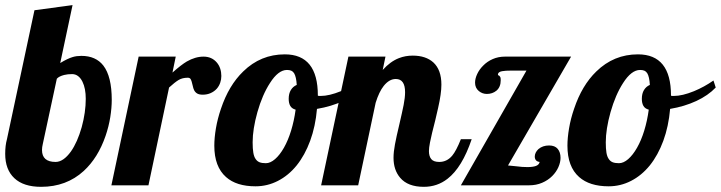

<svg xmlns="http://www.w3.org/2000/svg" viewBox="-27 -720 2801 746"><path d="M-6.8 -122.1Q-6.8 -154.8 0 -179.2L106.9 -680.2L254.9 -700.2L207 -475.1Q235.8 -492.7 255.9 -498.5Q270.5 -502.9 289.1 -502.9Q345.2 -502.9 374.5 -465.3Q407.2 -422.9 407.2 -332Q407.2 -300.8 401.4 -264.4Q395.5 -228 383.3 -192.4Q354 -106.9 298.3 -55.7Q231 5.9 132.8 5.9Q64.5 5.9 28.8 -27.6Q-6.8 -61 -6.8 -122.1ZM248.5 -131.3Q273.9 -167.5 290.5 -226.1Q306.2 -283.7 306.2 -335.9Q306.2 -376.5 293.5 -402.3Q286.6 -416.5 276.4 -424.3Q266.1 -432.1 252.9 -432.1Q235.8 -432.1 222.2 -428.7Q201.7 -423.3 193.8 -414.1L139.2 -160.2Q136.2 -147.9 136.2 -137.2Q136.2 -90.8 189 -90.8Q219.2 -90.8 248.5 -131.3Z M511.7 -500H655.8L643.1 -438Q677.2 -468.3 698.7 -481Q731.9 -500 763.7 -500Q795.9 -500 815.4 -477.1Q824.2 -466.8 828.6 -453.4Q833 -439.9 833 -424.8Q833 -411.1 828.6 -398.4Q824.2 -385.7 815.4 -375.5Q805.7 -364.7 791.7 -358.4Q777.8 -352.1 760.7 -352.1Q747.6 -352.1 739.7 -356.4Q731.9 -360.8 727.5 -369.1Q723.6 -377.4 722.2 -385.3Q717.8 -406.2 713.4 -413.1Q710 -418 702.6 -418Q681.6 -418 667 -409.2Q652.3 -400.4 629.9 -379.9L549.8 0H405.8Z M851.1 -32.2Q805.7 -72.3 805.7 -153.8Q805.7 -184.6 812 -221.9Q818.4 -259.3 831.5 -297.4Q861.8 -388.2 918 -442.4Q985.8 -508.8 1079.6 -508.8Q1208 -508.8 1208 -349.1V-348.1Q1210.9 -347.2 1212.9 -347.2H1218.8Q1252 -347.2 1297.4 -365.7Q1337.4 -382.3 1373 -407.2L1381.8 -379.9Q1352.5 -349.1 1306.4 -327.6Q1260.3 -306.2 1204.6 -296.9Q1198.7 -229 1178.2 -173.1Q1157.7 -117.2 1125.5 -77.1Q1093.8 -38.1 1052.7 -17.1Q1011.7 3.9 965.8 3.9Q891.6 3.9 851.1 -32.2ZM1076.2 -146Q1092.3 -174.3 1104 -212.4Q1115.7 -250.5 1121.6 -293.9Q1106.9 -297.9 1100.8 -308.6Q1094.7 -319.3 1094.7 -335.9Q1094.7 -356.4 1103 -370.1Q1111.3 -383.8 1126 -390.1Q1124 -421.9 1115.7 -435.5Q1111.3 -442.4 1104.7 -445.3Q1098.1 -448.2 1087.9 -448.2Q1054.2 -448.2 1022 -397.5Q992.2 -351.6 973.1 -284.2Q954.6 -218.3 954.6 -167Q954.6 -142.1 957.3 -126.5Q960 -110.8 966.3 -102.1Q972.2 -93.3 981.4 -89.6Q990.7 -85.9 1005.9 -85.9Q1023.4 -85.9 1041.7 -101.8Q1060.1 -117.7 1076.2 -146Z M1527.8 -29.3Q1502 -59.6 1502 -106.9Q1502 -129.4 1507.6 -159.2Q1513.2 -189 1524.4 -235.8Q1535.6 -283.7 1541.3 -312.3Q1546.9 -340.8 1546.9 -361.8Q1546.9 -413.1 1510.7 -413.1Q1485.4 -413.1 1463.9 -386.2Q1445.8 -363.3 1432.6 -320.8L1364.7 0H1220.7L1326.7 -500H1470.7L1460 -448.2Q1489.3 -481 1522.9 -494.1Q1547.9 -503.9 1576.7 -503.9Q1627.4 -503.9 1656.7 -477.5Q1688 -448.7 1688 -391.1Q1688 -356.4 1675.3 -300.8Q1671.9 -284.7 1664.1 -252.4Q1649.9 -198.2 1643.6 -166Q1639.6 -145.5 1639.6 -132.8Q1639.6 -112.8 1648.7 -101.8Q1657.7 -90.8 1679.7 -90.8Q1709.5 -90.8 1730 -115.2Q1745.6 -133.8 1763.7 -179.2H1805.7Q1768.6 -69.3 1711.9 -25.4Q1671.9 5.9 1619.6 5.9Q1557.6 5.9 1527.8 -29.3Z M2018.6 -445.8H1962.9Q1936 -445.8 1923.8 -443.4Q1907.7 -440.4 1907.7 -430.2Q1907.7 -427.7 1909.7 -427.2Q1913.6 -426.3 1917 -420.4Q1918.5 -417 1918.5 -408.2Q1918.5 -381.8 1901.9 -367.7Q1886.2 -355 1864.7 -355Q1847.2 -355 1833.5 -366.2Q1818.8 -378.4 1818.8 -398.9Q1818.8 -414.6 1827.1 -432.4Q1835.4 -450.2 1850.1 -464.8Q1865.7 -481 1887.5 -490.5Q1909.2 -500 1934.6 -500H2191.9L1946.8 -77.1Q1951.7 -76.7 1981 -73.7Q2001.5 -70.8 2022.5 -70.8Q2043 -70.8 2055.2 -75.2Q2067.4 -79.6 2069.8 -90.8Q2060.1 -91.8 2055.4 -97.4Q2050.8 -103 2050.8 -111.8Q2050.8 -119.1 2054.4 -126.7Q2058.1 -134.3 2064.9 -140.6Q2081.5 -154.8 2106.4 -154.8Q2128.9 -154.8 2139.9 -141.6Q2150.9 -128.4 2150.9 -106.9Q2150.9 -89.4 2142.6 -70.6Q2134.3 -51.8 2118.7 -36.1Q2102.1 -19.5 2079.3 -9.8Q2056.6 0 2028.8 0H1763.7Z M2223.1 -32.2Q2177.7 -72.3 2177.7 -153.8Q2177.7 -184.6 2184.1 -221.9Q2190.4 -259.3 2203.6 -297.4Q2233.9 -388.2 2290 -442.4Q2357.9 -508.8 2451.7 -508.8Q2580.1 -508.8 2580.1 -349.1V-348.1Q2583 -347.2 2585 -347.2H2590.8Q2624 -347.2 2669.4 -365.7Q2709.5 -382.3 2745.1 -407.2L2753.9 -379.9Q2724.6 -349.1 2678.5 -327.6Q2632.3 -306.2 2576.7 -296.9Q2570.8 -229 2550.3 -173.1Q2529.8 -117.2 2497.6 -77.1Q2465.8 -38.1 2424.8 -17.1Q2383.8 3.9 2337.9 3.9Q2263.7 3.9 2223.1 -32.2ZM2448.2 -146Q2464.4 -174.3 2476.1 -212.4Q2487.8 -250.5 2493.7 -293.9Q2479 -297.9 2472.9 -308.6Q2466.8 -319.3 2466.8 -335.9Q2466.8 -356.4 2475.1 -370.1Q2483.4 -383.8 2498 -390.1Q2496.1 -421.9 2487.8 -435.5Q2483.4 -442.4 2476.8 -445.3Q2470.2 -448.2 2460 -448.2Q2426.3 -448.2 2394 -397.5Q2364.3 -351.6 2345.2 -284.2Q2326.7 -218.3 2326.7 -167Q2326.7 -142.1 2329.3 -126.5Q2332 -110.8 2338.4 -102.1Q2344.2 -93.3 2353.5 -89.6Q2362.8 -85.9 2377.9 -85.9Q2395.5 -85.9 2413.8 -101.8Q2432.1 -117.7 2448.2 -146Z"/></svg>

Font: Pattaya
Style: Regular
Weight: 400
Designer: Pablo Impallari / Thai characters Designed by Thanarat Vachiruckul and Suppakit Chalermlarp
Foundry: Pablo Impallari
Version: Version 1.007;September 16, 2023;FontCreator 15.0.0.2934 64-